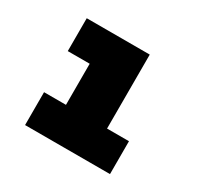

<svg xmlns="http://www.w3.org/2000/svg" viewBox="-96 -809 622 607"><g transform="rotate(30 215.0 -505.0)"><path d="M60 -700H290V-430H370V-310H60V-430H140V-580H60Z"/></g></svg>

Font: Imperial One
Style: Regular
Weight: 400
Designer: Jovanny Lemonad
Foundry: Jovanny Lemonad
Version: Version 1.000